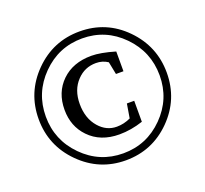

<svg xmlns="http://www.w3.org/2000/svg" viewBox="-131 -881 1156 1083"><g transform="rotate(-20 447.0 -339.5)"><path d="M833 -339.8Q833 -179.7 720.5 -66.4Q607.9 46.9 448.2 46.9Q290 46.9 177 -66.4Q64 -179.7 64 -338.9Q64 -499 176.8 -612.5Q289.6 -726.1 449.2 -726.1Q609.4 -726.1 721.2 -612.1Q833 -498 833 -339.8ZM790 -338.9Q790 -481 690.2 -582.5Q590.3 -684.1 449.2 -684.1Q307.6 -684.1 207.3 -582.8Q106.9 -481.4 106.9 -338.9Q106.9 -197.3 207 -96.2Q307.1 4.9 448.2 4.9Q589.4 4.9 689.7 -96.2Q790 -197.3 790 -338.9ZM606 -127Q534.2 -103 463.9 -103Q350.6 -103 282.7 -173.8Q219.2 -239.7 219.2 -338.9Q219.2 -443.4 286.6 -508.8Q354 -574.2 464.8 -574.2Q520 -574.2 606 -548.8V-430.2H561L545.9 -505.9Q514.6 -526.9 475.1 -526.9Q407.7 -526.9 361.3 -478Q311 -425.8 311 -340.8Q311 -253.4 358.9 -199.2Q402.8 -148.9 464.8 -148.9Q507.3 -148.9 547.9 -168L562 -252.9H606Z"/></g></svg>

Font: Ezra SIL SR
Style: Regular
Weight: 400
Designer: Development by SIL's NRSI team. OpenType tables by Ralph Hancock ( hancock@dircon.co.uk ).
Foundry: Development by SIL's NRSI team.
Version: Version 2.51; 2007